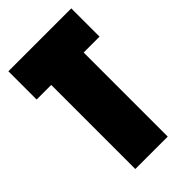

<svg xmlns="http://www.w3.org/2000/svg" viewBox="-215 -773 846 846"><g transform="rotate(-45 208.0 -350.0)"><path d="M103 0V-524H12V-700H404V-524H305V0Z"/></g></svg>

Font: Tektur Condensed ExtraBold
Style: Regular
Weight: 800
Width: 3
Designer: Adam Jagosz
Foundry: Adam Jagosz
Version: Version 1.005;gftools[0.9.30]